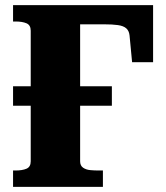

<svg xmlns="http://www.w3.org/2000/svg" viewBox="-20 -730 649 750"><path d="M31 -393H417V-317H31ZM293 -635V-100Q293 -83 304.5 -75Q316 -67 332.5 -65.5Q349 -64 364 -64H382V0H31V-64H41Q67 -64 83.5 -71Q100 -78 100 -100V-610Q100 -632 83.5 -639Q67 -646 41 -646H31V-710H578V-487H496L486 -592Q484 -610 473 -619.5Q462 -629 440.5 -632Q419 -635 387 -635Z"/></svg>

Font: Roboto Serif 36pt
Style: Bold
Weight: 700
Version: Version 1.008